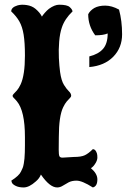

<svg xmlns="http://www.w3.org/2000/svg" viewBox="-20 -783 546 827"><path d="M82 24.4Q60.5 24.4 46.9 17.3Q33.2 10.3 30.8 2.4L28.8 -4.9Q62.5 -26.4 70.3 -43.9L77.6 -59.6Q80.1 -64.9 82.5 -78.6L85.4 -100.1Q86.4 -108.4 86.9 -126.7Q87.4 -145 87.4 -156.2V-192.9Q87.4 -305.2 52.7 -346.7Q48.8 -351.6 45.4 -355Q42 -358.4 39.6 -360.8Q34.2 -366.2 34.2 -370.1Q34.2 -374 39.6 -379.4Q44.9 -384.3 53 -393.6Q61 -402.8 68.8 -419.4Q87.4 -459.5 87.4 -543.5Q87.4 -599.6 81.8 -633.8Q76.2 -668 63.5 -690.4Q50.8 -712.9 28.3 -733.9Q28.3 -751.5 55.7 -759.8Q72.3 -764.6 95 -761.2Q117.7 -757.8 133.3 -744.6Q152.3 -728.5 160.6 -711.4Q163.1 -716.3 172.6 -727.3Q182.1 -738.3 190.9 -745.1Q215.3 -762.7 234.9 -762.7Q269.5 -762.7 280.3 -752.4Q291 -743.2 292.5 -733.9Q258.8 -701.7 246.6 -665Q237.8 -639.6 234.9 -604Q231.9 -568.4 233.6 -533.2Q235.4 -498 238.8 -472.7Q244.1 -435.5 255.6 -417.2Q267.1 -398.9 276.9 -389.6Q286.6 -380.4 286.6 -370.1Q286.6 -366.2 281.2 -360.8Q275.9 -356 267.8 -346.4Q259.8 -336.9 252 -320.8Q233.4 -282.2 233.4 -192.9L232.9 -138.2Q232.9 -117.2 235.8 -110.4Q238.8 -104 249 -104L297.9 -106.9Q329.6 -106.9 345.2 -114.3Q360.8 -121.6 379.9 -140.6Q391.6 -140.6 397.5 -122.1Q399.4 -116.2 399.4 -104.5Q399.4 -94.2 392.6 -82Q382.3 -64.5 371.6 -58.6Q399.4 -35.2 399.4 -10.3Q399.4 19.5 379.9 24.4Q334 -4.9 309.6 -4.9Q289.6 -4.9 275.6 2.4Q261.7 9.8 250.2 17.1Q238.8 24.4 226.1 24.4Q194.3 24.4 156.2 -31.2Q149.9 -14.6 134.3 -1.5Q105.5 24.4 82 24.4ZM364.7 -494.1V-540Q404.3 -549.8 424.1 -572.8Q443.8 -595.7 443.8 -638.7H442.9Q425.8 -630.9 390.1 -630.9Q359.9 -671.4 359.9 -721.7Q367.7 -737.3 386.2 -748.5Q404.8 -758.8 433.1 -758.8Q461.4 -758.8 492.7 -741.7Q505.9 -692.9 505.9 -635.3Q505.9 -577.6 468 -538.8Q430.2 -500 364.7 -494.1Z"/></svg>

Font: Sancreek
Style: Regular
Weight: 400
Designer: Vernon Adams
Foundry: Vernon Adams
Version: Version 1.100; ttfautohint (v1.8.4.7-5d5b)